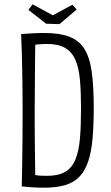

<svg xmlns="http://www.w3.org/2000/svg" viewBox="-20 -861 516 891"><path d="M184 10Q169 10 152.5 9.5Q136 9 118.5 7.5Q101 6 81 4L119 -52Q134 -50 147.5 -48Q161 -46 174 -45.5Q187 -45 198 -45Q251 -45 282.5 -63.5Q314 -82 330 -121Q346 -160 351 -218.5Q356 -277 356 -357Q356 -434 351 -490.5Q346 -547 329.5 -584Q313 -621 281.5 -639Q250 -657 198 -657Q177 -657 152 -654.5Q127 -652 98 -647L78 -703Q108 -705 134 -706.5Q160 -708 184 -708Q256 -708 301 -691Q346 -674 371 -635Q396 -596 405.5 -528.5Q415 -461 415 -360Q415 -279 409.5 -218Q404 -157 390 -114Q376 -71 350.5 -43Q325 -15 284 -2.5Q243 10 184 10ZM81 4Q82 -38 83 -99Q84 -160 84.5 -228.5Q85 -297 85 -359Q85 -422 84 -487.5Q83 -553 81.5 -609.5Q80 -666 78 -703L144 -695Q144 -675 143.5 -643Q143 -611 142.5 -573Q142 -535 142 -495.5Q142 -456 141.5 -419.5Q141 -383 141 -357Q141 -328 141 -289.5Q141 -251 141.5 -209Q142 -167 142.5 -126.5Q143 -86 143.5 -52Q144 -18 145 3ZM256 -749 194 -751 112 -815 131 -841 225 -790 316 -839 336 -817Z"/></svg>

Font: Truculenta Light
Style: Regular
Weight: 300
Version: Version 1.002